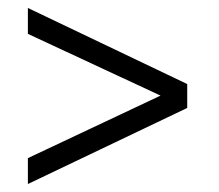

<svg xmlns="http://www.w3.org/2000/svg" viewBox="-20 -582 550 482"><path d="M450 -311 50 -120V-185L383 -342L50 -497V-562L450 -371Z"/></svg>

Font: Hind Jalandhar Light
Style: Regular
Weight: 300
Designer: Namrata Goyal
Foundry: Indian Type Foundry
Version: Version 0.702;PS 1.0;hotconv 1.0.81;makeotf.lib2.5.63406